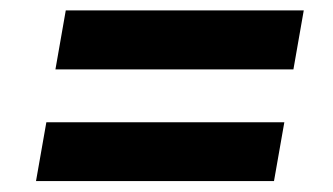

<svg xmlns="http://www.w3.org/2000/svg" viewBox="-20 -481 627 362"><path d="M533.2 -350.1H84.5L104 -461.4H552.7ZM496.6 -139.6H47.9L67.4 -250.5H516.1Z"/></svg>

Font: Roboto Mono
Style: Bold Italic
Weight: 700
Designer: Google
Version: Version 2.000985; 2015; ttfautohint (v1.3)